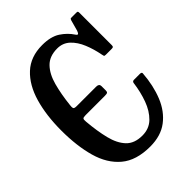

<svg xmlns="http://www.w3.org/2000/svg" viewBox="-219 -876 1001 1001"><g transform="rotate(-45 281.0 -375.5)"><path d="M26 -375Q26 -486.5 51.2 -573.8Q76.5 -661 130.5 -711.2Q184.5 -761.5 270.5 -761.5Q334 -761.5 371.5 -736.8Q409 -712 431.5 -677.5Q438 -667.5 442.8 -669.5Q447.5 -671.5 452.5 -685.5L469 -745.5Q471 -751 472.5 -753Q474 -755 482 -755H515Q523 -755 525 -752.8Q527 -750.5 527 -743V-505Q527 -496 524 -493.5Q521 -491 511.5 -491H470Q459.5 -491 458.5 -494.5Q457.5 -498 455.5 -506.5Q446.5 -554.5 429 -597.2Q411.5 -640 383 -666.8Q354.5 -693.5 313.5 -693.5Q256 -693.5 223.8 -660.2Q191.5 -627 175.8 -569.2Q160 -511.5 152 -437.5Q150 -423 152.2 -416Q154.5 -409 172.5 -409H316.5Q338 -409 338 -391.5V-359Q338 -349.5 333.5 -346.2Q329 -343 314 -343H173Q155.5 -343 152 -338.2Q148.5 -333.5 150 -317.5Q156.5 -241.5 171 -183Q185.5 -124.5 217 -91.2Q248.5 -58 306.5 -58Q357 -58 390 -90.2Q423 -122.5 441.8 -174Q460.5 -225.5 468 -283.5Q469.5 -295 481 -295H525Q538.5 -295 537.5 -285.5Q531 -200.5 503.8 -133.5Q476.5 -66.5 425.2 -27.5Q374 11.5 295 11.5Q192.5 11.5 133.8 -38Q75 -87.5 50.5 -174.8Q26 -262 26 -375Z"/></g></svg>

Font: Besley* Condensed Medium
Style: Regular
Weight: 500
Width: 3
Designer: Owen Earl
Foundry: indestructible type*
Version: Version 3.000; ttfautohint (v1.8.3)